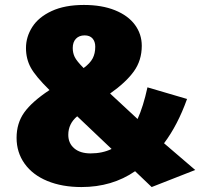

<svg xmlns="http://www.w3.org/2000/svg" viewBox="-20 -736 819 776"><path d="M553 -551Q553 -492 521 -447.5Q489 -403 425 -358L536 -255Q559 -305 576 -383L736 -336Q698 -230 643 -157L769 -49L593 20L526 -44Q433 20 309 20Q231 20 171.5 -4.5Q112 -29 79.5 -74.5Q47 -120 47 -179Q47 -238 78 -281.5Q109 -325 180 -372Q124 -427 104.5 -462.5Q85 -498 85 -542Q85 -587 110.5 -627Q136 -667 189 -691.5Q242 -716 319 -716Q392 -716 445 -694.5Q498 -673 525.5 -635.5Q553 -598 553 -551ZM274 -542Q274 -522 282 -505.5Q290 -489 318 -461Q344 -480 354.5 -500Q365 -520 365 -547Q365 -568 354 -580.5Q343 -593 322 -593Q300 -593 287 -579.5Q274 -566 274 -542ZM256 -191Q256 -157 280 -136.5Q304 -116 346 -116Q394 -116 431 -134L292 -266Q256 -236 256 -191Z"/></svg>

Font: FiraGO Heavy
Style: Regular
Weight: 900
Designer: bBox Type
Foundry: bBox Type GmbH
Version: Version 1.001